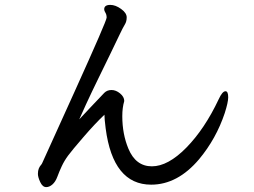

<svg xmlns="http://www.w3.org/2000/svg" viewBox="-20 -756 1040 785"><path d="M169 9Q154 9 144.5 -11.5Q135 -32 135 -45Q135 -58 138.5 -66.5Q142 -75 146 -79.5Q150 -84 152 -88Q154 -92 285 -381.5Q416 -671 416 -684Q416 -696 411 -704Q406 -712 406 -718Q406 -736 431 -736Q452 -736 475 -719.5Q498 -703 498 -685Q498 -668 490.5 -656Q483 -644 468 -612.5Q453 -581 430.5 -534.5Q408 -488 382 -435Q356 -382 332 -330Q308 -278 304 -268L349 -316Q395 -365 406.5 -376.5Q418 -388 436 -388Q454 -388 471 -374Q488 -360 488 -343Q480 -316 480 -281Q480 -208 505 -148Q535 -76 601 -76Q667 -76 742 -152.5Q817 -229 874 -350Q889 -383 902 -383Q913 -383 913 -358Q913 -338 899 -294Q864 -189 794 -105Q706 -1 598 -1Q442 -1 412 -231Q407 -270 407 -287Q369 -251 321.5 -196Q274 -141 258.5 -120Q243 -99 232.5 -76.5Q222 -54 214.5 -33.5Q207 -13 194.5 -2Q182 9 169 9Z"/></svg>

Font: LXGW WenKai Lite
Style: Bold
Weight: 700
Designer: LXGW / Fontworks Inc.
Foundry: LXGW / Fontworks Inc.
Version: Version 1.330;April 28, 2024